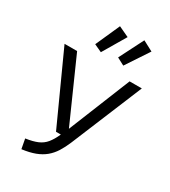

<svg xmlns="http://www.w3.org/2000/svg" viewBox="-229 -1068 1057 1191"><g transform="rotate(30 300.0 -472.0)"><path d="M580 -688.5 369.5 -180Q351.5 -137 330.8 -104.2Q310 -71.5 282 -48.2Q254 -25 215 -10.2Q176 4.5 121.5 11.5L108.5 -58Q160.5 -65.5 193 -79.5Q225.5 -93.5 247 -119.8Q268.5 -146 288 -189.5H253.5L26.5 -688.5H116.5L313.5 -245.5L492.5 -688.5ZM192.5 -781.5 270 -955 344.5 -920 247.5 -756ZM356.5 -781.5 444.5 -955 517.5 -916.5 409.5 -753.5Z"/></g></svg>

Font: Fast_Mono
Style: Regular
Weight: 400
Monospace: yes
Designer: Carrois Corporate, Edenspiekermann AG, Nikita Prokopov
Foundry: Carrois Corporate, Edenspiekermann AG, Nikita Prokopov
Version: Version 5.002